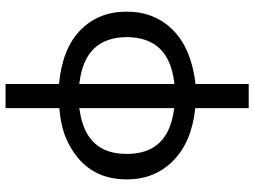

<svg xmlns="http://www.w3.org/2000/svg" viewBox="-131 -575 906 684"><g transform="rotate(90 322.0 -233.0)"><path d="M365.2 -475.6Q486.3 -462.9 552.7 -397Q619.1 -331.1 619.1 -231.4Q619.1 -81.1 475.6 -16.6Q431.6 2.9 365.2 8.8V200.2H279.3V9.8Q153.3 -2 87.4 -66.4Q21.5 -130.9 21.5 -231Q21.5 -331.1 87.4 -396.5Q153.3 -461.9 279.3 -476.6V-666H365.2ZM279.3 -401.4 271.5 -400.4Q113.3 -380.9 112.3 -232.4Q112.3 -84 271.5 -63.5L279.3 -62.5ZM365.2 -62.5 377 -64.5Q529.3 -87.9 528.3 -232.4Q528.3 -377.9 373 -399.4L365.2 -400.4Z"/></g></svg>

Font: BF_TEXT
Style: Regular
Weight: 400
Foundry: EA DICE
Version: Version 1.404